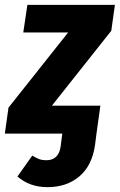

<svg xmlns="http://www.w3.org/2000/svg" viewBox="-47 -551 494 792"><path d="M412 -424 167 -115H367L351 0L345 47Q333 132 280.5 176.5Q228 221 149 221Q75 221 25 177L86 91Q103 101 115 105.5Q127 110 144 110Q169 110 184 96Q199 82 203 54L210 0H-27L-12 -107L234 -417H49L66 -531H427Z"/></svg>

Font: Fira Sans Condensed
Style: Bold Italic
Weight: 700
Width: 3
Italic angle: -8°
Designer: Carrois Corporate & Edenspiekermann AG
Foundry: Carrois Corporate GbR & Edenspiekermann AG
Version: Version 4.203